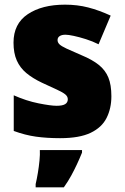

<svg xmlns="http://www.w3.org/2000/svg" viewBox="-20 -583 537 824"><path d="M458 -170Q458 -118 437.5 -77Q417 -36 369 -13Q321 10 238 10Q181 10 134.5 3.5Q88 -3 39 -21V-174Q93 -150 145.5 -139.5Q198 -129 223 -129Q248 -129 259.5 -136Q271 -143 271 -157Q271 -169 260 -178Q249 -187 225 -198Q201 -209 160 -228Q120 -247 93 -269.5Q66 -292 52 -323.5Q38 -355 38 -400Q38 -481 99 -522Q160 -563 259 -563Q312 -563 358.5 -551Q405 -539 455 -516L403 -393Q377 -406 348.5 -415Q320 -424 296.5 -429Q273 -434 261 -434Q245 -434 236 -428Q227 -422 227 -411Q227 -401 235 -393Q243 -385 265.5 -374.5Q288 -364 330 -346Q376 -327 404 -304.5Q432 -282 445 -250.5Q458 -219 458 -170ZM332 72Q321 99 310 122.5Q299 146 286 170Q273 194 254 221H133V207Q138 186 142.5 159Q147 132 149.5 106Q152 80 151 61H332Z"/></svg>

Font: Noto Sans Display Black
Style: Regular
Weight: 900
Designer: Monotype Design Team
Foundry: Monotype Imaging Inc.
Version: Version 2.003